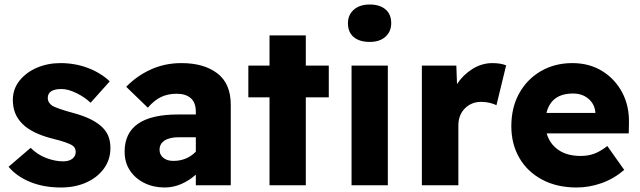

<svg xmlns="http://www.w3.org/2000/svg" viewBox="-20 -822 2842 852"><path d="M250 10Q174 10 114 -14.5Q54 -39 18 -82L116 -166Q147 -135 186 -120.5Q225 -106 260 -106Q286 -106 301 -117.5Q316 -129 316 -148Q316 -168 299 -178Q291 -183 270 -190.5Q249 -198 216 -206Q120 -230 78 -274Q37 -315 37 -378Q37 -427 66.5 -464Q96 -501 144 -521.5Q192 -542 248 -542Q313 -542 370 -520.5Q427 -499 467 -461L382 -366Q356 -391 319 -409Q282 -427 253 -427Q192 -427 192 -387Q192 -366 213 -352Q222 -347 244.5 -339Q267 -331 304 -321Q398 -296 438 -253Q470 -220 470 -165Q470 -114 441.5 -74.5Q413 -35 363.5 -12.5Q314 10 250 10Z M711 10Q661 10 620.5 -10Q580 -30 556.5 -65.5Q533 -101 533 -149Q533 -314 770 -314H849V-326Q849 -367 826.5 -386.5Q804 -406 764 -406Q725 -406 694.5 -391.5Q664 -377 636 -344L540 -437Q588 -486 650 -514Q712 -542 785 -542Q885 -542 944.5 -496.5Q1004 -451 1004 -357V0H849V-47Q820 -21 784.5 -5.5Q749 10 711 10ZM749 -108Q809 -108 849 -149V-213H774Q733 -213 710.5 -198.5Q688 -184 688 -157Q688 -135 705 -121.5Q722 -108 749 -108Z M1176 0V-390H1082V-531H1176V-665H1337V-531H1439V-390H1337V0Z M1621 -636Q1575 -636 1549.5 -657.5Q1524 -679 1524 -719Q1524 -756 1550 -779Q1576 -802 1621 -802Q1665 -802 1690.5 -780.5Q1716 -759 1716 -719Q1716 -682 1690.5 -659Q1665 -636 1621 -636ZM1540 0V-531H1701V0Z M1852 0V-531H2005L2008 -449Q2035 -490 2076.5 -516Q2118 -542 2165 -542Q2183 -542 2198.5 -539.5Q2214 -537 2226 -532L2183 -355Q2172 -361 2153.5 -365.5Q2135 -370 2115 -370Q2072 -370 2043 -341Q2014 -312 2014 -265V0Z M2539 10Q2451 10 2385.5 -25Q2320 -60 2284.5 -121.5Q2249 -183 2249 -262Q2249 -345 2284 -408Q2319 -471 2380.5 -506.5Q2442 -542 2520 -542Q2594 -542 2651 -507.5Q2708 -473 2740.5 -412.5Q2773 -352 2771 -274L2770 -230H2406Q2419 -184 2457.5 -157Q2496 -130 2557 -130Q2590 -130 2617 -140Q2644 -150 2675 -174L2750 -68Q2703 -28 2648.5 -9Q2594 10 2539 10ZM2523 -407Q2426 -407 2405 -321H2622V-323Q2619 -360 2591.5 -383.5Q2564 -407 2523 -407Z"/></svg>

Font: Readex Pro
Style: Bold
Weight: 700
Designer: Bonnie Shaver-Troup, Thomas Jockin
Foundry: Lexend
Version: Version 1.203; ttfautohint (v1.8.3)